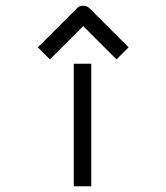

<svg xmlns="http://www.w3.org/2000/svg" viewBox="-20 -698 580 669"><path d="M237 -476H298V-49H237ZM133 -512 112 -533 249 -670Q257 -678 269 -678Q283 -678 291 -670L428 -533L407 -512L386 -491L270 -607L154 -491Z"/></svg>

Font: 3270 Nerd Font
Style: Regular
Weight: 400
Monospace: yes
Version: Version 3.0.1;Nerd Fonts 3.3.0